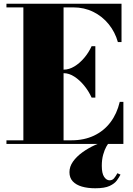

<svg xmlns="http://www.w3.org/2000/svg" viewBox="-20 -770 709 1027"><path d="M14.5 0V-19.5H105V-730.5H14.5V-750H630V-545H610.5Q595.5 -598.5 561.5 -640.5Q527.5 -682.5 479 -706.5Q430.5 -730.5 372 -730.5H320V-19.5H362Q430 -19.5 482.8 -44.5Q535.5 -69.5 570.5 -115.5Q605.5 -161.5 620.5 -225H640V0ZM470 -248Q455 -281.5 431 -311.2Q407 -341 378.2 -359.8Q349.5 -378.5 321.5 -378.5H293V-397.5H321.5Q349.5 -397.5 378 -414.8Q406.5 -432 430.8 -460.8Q455 -489.5 470 -523H490V-248ZM489.5 237Q449 237 418 228Q387 219 369.2 200Q351.5 181 351.5 151Q351.5 121 370.5 94.2Q389.5 67.5 420.5 45Q451.5 22.5 487.8 6Q524 -10.5 558 -19.5L563 -5.5Q558 -2 548.8 14.2Q539.5 30.5 532 56.8Q524.5 83 524.5 117Q524.5 157.5 537 176Q549.5 194.5 566 194.5Q581 194.5 590 183.8Q599 173 608 156.5L624.5 164Q617.5 178 605.2 195Q593 212 566.5 224.5Q540 237 489.5 237Z"/></svg>

Font: Bodoni Moda 11pt Black
Style: Regular
Weight: 900
Designer: Owen Earl
Foundry: indestructible type
Version: Version 2.004